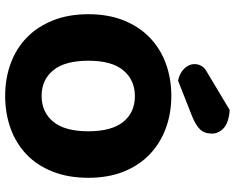

<svg xmlns="http://www.w3.org/2000/svg" viewBox="-103 -788 909 743"><g transform="rotate(90 351.5 -416.5)"><path d="M35 -304Q35 -382 59.5 -442Q84 -502 126.5 -542.5Q169 -583 226.5 -604Q284 -625 351 -625Q418 -625 475.5 -604Q533 -583 576 -542.5Q619 -502 643.5 -442Q668 -382 668 -304Q668 -226 644 -165.5Q620 -105 577.5 -64.5Q535 -24 477 -3Q419 18 351 18Q283 18 225 -3.5Q167 -25 125 -66Q83 -107 59 -167Q35 -227 35 -304ZM215 -304Q215 -213 252 -168Q289 -123 351 -123Q414 -123 451 -168Q488 -213 488 -304Q488 -394 451.5 -439Q415 -484 352 -484Q290 -484 252.5 -439.5Q215 -395 215 -304ZM406 -851Q455 -847 476 -827.5Q497 -808 497 -782Q497 -753 480.5 -736Q464 -719 429 -705L292 -651Q263 -657 245.5 -675Q228 -693 228 -715Q228 -729 235.5 -742Q243 -755 259 -763Z"/></g></svg>

Font: Baloo
Style: Regular
Weight: 400
Designer: Sarang Kulkarni and Ek Type
Foundry: Ek Type
Version: Version 1.100;PS 1.000;hotconv 1.0.88;makeotf.lib2.5.647800;